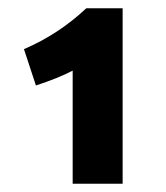

<svg xmlns="http://www.w3.org/2000/svg" viewBox="-20 -737 401 465"><path d="M67 -530 38 -618Q122 -654 189 -717H277V-292H156V-566Q122 -548 67 -530Z"/></svg>

Font: Repo
Style: Bold
Weight: 700
Designer: Stefan Peev
Foundry: Context Ltd
Version: Version 001.000